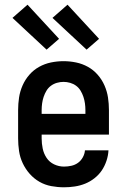

<svg xmlns="http://www.w3.org/2000/svg" viewBox="-20 -788 540 816"><path d="M252 8Q225 8 198 3Q171 -2 147.5 -15.5Q124 -29 106 -49.5Q88 -70 76.5 -94.5Q65 -119 61 -146Q57 -173 57 -200V-320Q57 -347 61 -373.5Q65 -400 76 -425Q87 -450 105 -470.5Q123 -491 146.5 -504Q170 -517 196.5 -522.5Q223 -528 250 -528Q277 -528 303.5 -522.5Q330 -517 353.5 -504Q377 -491 395 -470.5Q413 -450 424 -425Q435 -400 439 -373.5Q443 -347 443 -320V-216H157V-200Q157 -178 161.5 -156.5Q166 -135 178 -117Q190 -99 210 -89.5Q230 -80 252 -80Q268 -80 283.5 -83.5Q299 -87 311.5 -96Q324 -105 332 -119.5Q340 -134 341 -149H441Q440 -127 432.5 -104.5Q425 -82 412.5 -63.5Q400 -45 381.5 -30.5Q363 -16 342 -7.5Q321 1 298 4.5Q275 8 252 8ZM343 -304V-320Q343 -334 341 -348.5Q339 -363 334.5 -376.5Q330 -390 322.5 -402.5Q315 -415 303.5 -423.5Q292 -432 278 -436Q264 -440 250 -440Q236 -440 222 -436Q208 -432 196.5 -423.5Q185 -415 177.5 -402.5Q170 -390 165.5 -376.5Q161 -363 159 -348.5Q157 -334 157 -320V-304ZM348 -577 203 -712 267 -768 401 -623ZM178 -577 33 -712 97 -768 231 -623Z"/></svg>

Font: Iosevka Curly Slab Semibold
Style: Regular
Weight: 600
Monospace: yes
Designer: Belleve Invis
Foundry: Belleve Invis
Version: Version 22.1.2; ttfautohint (v1.8.4)